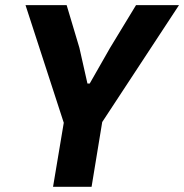

<svg xmlns="http://www.w3.org/2000/svg" viewBox="-20 -718 708 738"><path d="M332 0 372.9 -248.9 668 -698.2H502.8L403.1 -534.1L324.9 -397H316.1L285.2 -534.1L236.2 -698.2H78.1L225.1 -246.1L183.9 0Z"/></svg>

Font: Margiela Mono Italic Bold It
Style: Regular
Weight: 700
Designer: Mike Abbink, Paul van der Laan, Pieter van Rosmalen
Foundry: Bold Monday
Version: Version 2.003 2021